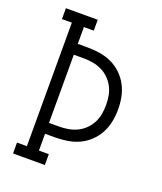

<svg xmlns="http://www.w3.org/2000/svg" viewBox="-136 -824 772 913"><g transform="rotate(20 250.0 -367.5)"><path d="M39 0V-55H89V-680H39V-735H200V-680H150V-595H201Q232 -595 263 -590Q294 -585 322 -572Q350 -559 373 -537Q396 -515 410.5 -487.5Q425 -460 431 -429.5Q437 -399 437 -368Q437 -336 431 -305.5Q425 -275 410.5 -247.5Q396 -220 373 -198Q350 -176 322 -163Q294 -150 263 -145Q232 -140 201 -140H150V-55H200V0ZM201 -195Q224 -195 247 -199Q270 -203 291 -213Q312 -223 329 -239.5Q346 -256 357 -277Q368 -298 372 -321Q376 -344 376 -368Q376 -391 372 -414Q368 -437 357 -458Q346 -479 329 -495.5Q312 -512 291 -522Q270 -532 247 -536Q224 -540 201 -540H150V-195Z"/></g></svg>

Font: Iosevka Slab Light
Style: Regular
Weight: 300
Monospace: yes
Designer: Belleve Invis
Foundry: Belleve Invis
Version: Version 11.1.0; ttfautohint (v1.8.3)